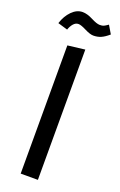

<svg xmlns="http://www.w3.org/2000/svg" viewBox="-158 -837 552 881"><g transform="rotate(20 118.0 -397.0)"><path d="M43.9 -693.8 -3.9 -708Q7.8 -745.1 31.7 -769.5Q55.7 -793.9 84 -793.9Q106.4 -793.9 134.3 -779.5Q162.1 -765.1 176.8 -765.1Q189.5 -765.1 196 -768.1Q202.6 -771 216.8 -780.8L240.2 -741.2Q219.2 -723.1 202.6 -716.1Q186 -709 166 -709Q149.9 -709 123.5 -722.4Q97.2 -735.8 85 -735.8Q70.8 -735.8 60.3 -723.6Q49.8 -711.4 43.9 -693.8ZM153.8 0H69.8V-626L153.8 -636.2Z"/></g></svg>

Font: FiraGO
Style: Regular
Weight: 400
Designer: bBox Type
Foundry: bBox Type GmbH
Version: Version 1.001;PS 001.001;hotconv 1.0.88;makeotf.lib2.5.64775